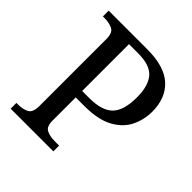

<svg xmlns="http://www.w3.org/2000/svg" viewBox="-192 -851 989 989"><g transform="rotate(45 302.0 -357.0)"><path d="M38 0V-42H51Q85 -42 109 -54.5Q133 -67 133 -114V-604Q133 -648 108.5 -660Q84 -672 51 -672H38V-714H319Q445 -714 505 -658.5Q565 -603 565 -505Q565 -446 539.5 -394Q514 -342 455 -310Q396 -278 297 -278H234V-109Q234 -65 258.5 -53.5Q283 -42 316 -42H349V0ZM287 -325Q378 -325 417.5 -365.5Q457 -406 457 -501Q457 -585 422 -625.5Q387 -666 302 -666H234V-325Z"/></g></svg>

Font: Noto Serif Makasar
Style: Regular
Weight: 400
Designer: Sérgio Martins
Version: Version 1.001; ttfautohint (v1.8.4.7-5d5b)